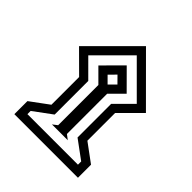

<svg xmlns="http://www.w3.org/2000/svg" viewBox="-198 -778 984 984"><g transform="rotate(45 294.0 -286.0)"><path d="M51.8 -405.3 294.4 -647.9 536.6 -405.3 424.8 -293.5V-92.8L524.9 -19V75.7H64V-19L164.1 -92.8V-293.5ZM118.7 -405.3 211.4 -312.5V-68.8L111.3 4.9V28.3H477.5V4.9L377.4 -68.8V-312.5L470.2 -405.3L294.4 -581.1ZM237.3 -23.4 262.7 -43V-334.5L191.9 -405.3L294.4 -508.3L397 -405.3L326.2 -334.5V-43L352.1 -23.4ZM258.8 -405.3 294.4 -369.6 330.1 -405.3 294.4 -441.4Z"/></g></svg>

Font: Vazirmatn UI FD SemiBold
Style: Regular
Weight: 600
Designer: Saber Rastikerdar
Foundry: Saber Rastikerdar
Version: Version 33.003